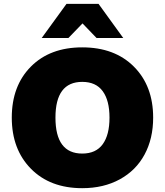

<svg xmlns="http://www.w3.org/2000/svg" viewBox="-20 -962 854 994"><path d="M195.8 -765.1 324.2 -941.9H490.2L618.2 -765.1H480L407.2 -840.8L334 -765.1ZM41 -353Q41 -517.6 139.9 -617.2Q238.8 -716.8 405.8 -716.8Q573.7 -716.8 673.3 -616.9Q772.9 -517.1 772.9 -353Q772.9 -244.6 728.5 -162.1Q684.1 -79.6 600.3 -33.7Q516.6 12.2 405.8 12.2Q239.3 12.2 140.1 -88.4Q41 -189 41 -353ZM267.1 -353Q267.1 -167 405.8 -167Q476.6 -167 511.7 -215.3Q546.9 -263.7 546.9 -353Q546.9 -441.9 511.7 -490Q476.6 -538.1 405.8 -538.1Q267.1 -538.1 267.1 -353Z"/></svg>

Font: Mulish ExtraBlack
Style: Regular
Weight: 1000
Designer: Vernon Adams
Foundry: Vernon Adams
Version: Version 3.603; ttfautohint (v1.8.3)